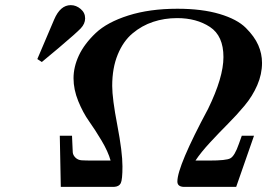

<svg xmlns="http://www.w3.org/2000/svg" viewBox="-20 -731 1048 751"><path d="M126 -500Q127.9 -504.9 191.9 -654.8Q215.8 -710.9 256.8 -710.9Q277.8 -710.9 295.4 -696Q313 -681.2 313 -659.2Q313 -638.2 295.9 -620.1Q278.8 -602.1 209 -543Q168.9 -509.8 144 -488.8H143.1ZM213.9 -200.2H261.7Q261.7 -192.4 262.7 -176.8Q263.7 -146 264.6 -135Q265.6 -124 275.1 -114.5Q284.7 -105 299.3 -104Q314 -103 347.7 -103H412.6Q402.8 -138.2 377.2 -181.2Q351.6 -224.1 328.1 -257.1Q304.7 -290 286.1 -335.4Q267.6 -380.9 267.6 -425Q267.6 -469.2 288.6 -514.2Q309.6 -559.1 354.2 -601.6Q398.9 -644 481.9 -670.4Q564.9 -696.8 673.8 -696.8Q770 -696.8 838.9 -676.3Q907.7 -655.8 941.7 -621.8Q975.6 -587.9 990.2 -554.4Q1004.9 -521 1004.9 -484.9Q1004.9 -440.9 986.3 -397.9Q967.8 -355 936.3 -317.4Q904.8 -279.8 871.8 -246.8Q838.9 -213.9 802.2 -174.3Q765.6 -134.8 744.6 -103H797.9Q865.7 -103 880.9 -111.8Q897.9 -120.6 914.6 -168.9Q915.5 -171.9 925.8 -200.2H973.6L903.8 0H698.7Q673.8 -1 673.8 -21Q673.8 -81.1 793.9 -305.2Q854 -428.2 854 -507.8Q854 -590.8 801.3 -625.5Q748.5 -660.2 672.9 -660.2Q623 -660.2 578.9 -645.5Q534.7 -630.9 498.3 -600.3Q461.9 -569.8 440.4 -517.3Q418.9 -464.8 418.9 -395Q418.9 -345.2 439 -240.7Q459 -136.2 459 -80.1Q459 -28.3 452.4 -14.6Q445.8 -1 425.8 0H217.8Z"/></svg>

Font: CMU Serif Extra
Style: BoldSlanted
Weight: 700
Italic angle: -9.46001°
Version: Version 0.7.0